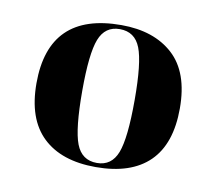

<svg xmlns="http://www.w3.org/2000/svg" viewBox="-50 -775 507 451"><g transform="rotate(10 204.0 -549.5)"><path d="M204 -380Q122 -380 77.5 -422.5Q33 -465 33 -550Q33 -719 206 -719Q284 -719 329.5 -677.5Q375 -636 375 -550Q375 -465 331.5 -422.5Q288 -380 204 -380ZM205 -390Q240 -390 253.5 -425Q267 -460 267 -551Q267 -640 253.5 -674.5Q240 -709 204 -709Q169 -709 155.5 -674.5Q142 -640 142 -551Q142 -460 155.5 -425Q169 -390 205 -390Z"/></g></svg>

Font: Noto Serif Display SemiCondensed
Style: Bold
Weight: 700
Width: 4
Designer: Monotype Design Team
Foundry: Monotype Imaging Inc.
Version: Version 2.009